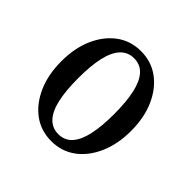

<svg xmlns="http://www.w3.org/2000/svg" viewBox="-117 -825 619 619"><g transform="rotate(45 193.0 -515.0)"><path d="M352 -515Q352 -455 331.5 -408.5Q311 -362 275.5 -336Q240 -310 193 -310Q146 -310 110.5 -336Q75 -362 54.5 -408.5Q34 -455 34 -515Q34 -576 54.5 -622Q75 -668 110.5 -694Q146 -720 193 -720Q240 -720 275.5 -694Q311 -668 331.5 -622Q352 -576 352 -515ZM111 -515Q111 -459 119.5 -420.5Q128 -382 146.5 -362Q165 -342 193 -342Q222 -342 240 -362Q258 -382 266.5 -420.5Q275 -459 275 -515Q275 -571 266.5 -609.5Q258 -648 240 -668Q222 -688 193 -688Q165 -688 146.5 -668Q128 -648 119.5 -609.5Q111 -571 111 -515Z"/></g></svg>

Font: Roboto Serif 120pt ExtraCondensed
Style: Regular
Weight: 400
Width: 2
Designer: Greg Gazdowicz
Foundry: Commercial Type
Version: Version 1.008